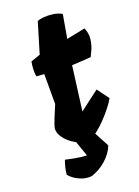

<svg xmlns="http://www.w3.org/2000/svg" viewBox="-169 -783 765 1054"><g transform="rotate(-20 214.0 -256.5)"><path d="M216.3 9.8Q194.8 9.8 169.7 -1.5Q144.5 -12.7 122.3 -31.2Q100.1 -49.8 86.9 -72.3Q73.7 -94.7 75.7 -117.2Q76.7 -123.5 80.6 -135.7Q84.5 -147.9 94.5 -172.9Q104.5 -197.8 123.5 -242.2V-417L78.6 -419.9Q74.7 -437 75.9 -461.9Q77.1 -486.8 81.1 -506.3L136.2 -525.4L189.5 -702.6Q201.7 -709 227.3 -711.2Q252.9 -713.4 282 -709.2Q311 -705.1 332 -692.4L308.1 -555.2L416.5 -577.1Q431.2 -543.5 427.2 -511.7Q423.3 -480 412.6 -455.3Q401.9 -430.7 395 -417.5Q373.5 -415.5 342.5 -413.6Q311.5 -411.6 283.7 -410.6L250 -152.3L364.3 -239.3L415 -170.4Q405.8 -152.3 382.6 -122.6Q359.4 -92.8 329.6 -62.3Q299.8 -31.7 269.8 -11Q239.7 9.8 216.3 9.8ZM163.1 199.2Q137.7 199.2 114.3 189.7Q90.8 180.2 74 167.2Q57.1 154.3 50.3 144.5Q51.3 125 57.4 101.3Q63.5 77.6 69.3 63.5Q93.8 69.3 130.4 75.9Q167 82.5 190.9 82.5L139.6 -65.9L247.1 -65.4L319.8 70.8Q304.7 111.8 265.9 147Q227.1 182.1 177.7 198.2Q174.3 198.7 170.7 199Q167 199.2 163.1 199.2Z"/></g></svg>

Font: Fruktur
Style: Italic
Weight: 400
Italic angle: -8°
Designer: Viktoriya Grabowska, Eben Sorkin
Foundry: Viktoriya Grabowska
Version: Version 1.008; ttfautohint (v1.8.4.7-5d5b)